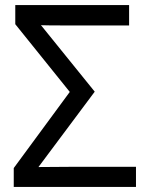

<svg xmlns="http://www.w3.org/2000/svg" viewBox="-20 -734 577 754"><path d="M34 -74 254 -373 40 -639V-714H487V-634H250Q162 -634 141 -635L352 -374L131 -78L274 -79H514V0H34Z"/></svg>

Font: Noto Sans Display
Style: Regular
Weight: 400
Designer: Monotype Design team
Foundry: Monotype Imaging Inc.
Version: Version 1.000